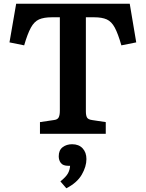

<svg xmlns="http://www.w3.org/2000/svg" viewBox="-20 -720 783 1033"><path d="M195 0V-63L269 -74Q289 -76 295.5 -88Q302 -100 302 -124V-627H259Q216 -627 190 -615.5Q164 -604 146 -571Q128 -538 110 -476L31 -492L67 -700H678L713 -492L633 -476Q615 -539 597.5 -571.5Q580 -604 554.5 -615.5Q529 -627 487 -627H442V-121Q442 -99 448 -88Q454 -77 476 -74L549 -63V0ZM337 293 305 256Q336 231 346 212Q356 193 357 172H347Q319 172 307.5 157Q296 142 296 121Q296 88 317 72Q338 56 368 56Q404 56 424.5 78Q445 100 445 136Q445 176 420 219.5Q395 263 337 293Z"/></svg>

Font: Literata SemiBold
Style: Regular
Weight: 600
Designer: Latin by Veronika Burian and Jose Scaglione. Greek by Irene Vlachou. Cyrillic by Vera Evstafieva.
Foundry: TypeTogether
Version: Version 3.103; ttfautohint (v1.8.4.7-5d5b);gftools[0.9.29]